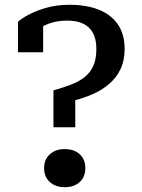

<svg xmlns="http://www.w3.org/2000/svg" viewBox="-20 -770 593 801"><path d="M203 -393V-239H294V-352Q332 -362 368.5 -378Q405 -394 435 -419.5Q465 -445 482.5 -481Q500 -517 500 -566Q500 -626 472.5 -667Q445 -708 393.5 -729Q342 -750 269 -750Q218 -750 175 -738Q132 -726 101 -709.5Q70 -693 55 -679V-552H160V-680Q147 -678 138 -673Q129 -668 123.5 -660Q118 -652 116 -642.5Q114 -633 115 -624Q127 -640 147.5 -653.5Q168 -667 196.5 -675.5Q225 -684 262 -684Q300 -684 326.5 -671.5Q353 -659 367.5 -633Q382 -607 382 -566Q382 -523 369 -494.5Q356 -466 332 -447.5Q308 -429 275 -416.5Q242 -404 203 -393ZM250 11Q212 11 188 -10.5Q164 -32 164 -69Q164 -105 188 -126.5Q212 -148 250 -148Q289 -148 312.5 -126.5Q336 -105 336 -69Q336 -32 312.5 -10.5Q289 11 250 11Z"/></svg>

Font: Roboto Serif SemiCondensed Medium
Style: Regular
Weight: 500
Width: 4
Designer: Greg Gazdowicz
Foundry: Commercial Type
Version: Version 1.007